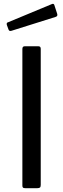

<svg xmlns="http://www.w3.org/2000/svg" viewBox="-20 -984 330 1004"><path d="M181 -742Q193 -742 193 -729V-17Q193 -7 189 -3.5Q185 0 175 0H112Q103 0 100 -3Q97 -6 97 -14V-728Q97 -742 109 -742ZM279 -912Q280 -910 280 -906Q280 -898 269 -895L40 -823Q38 -822 34 -822Q27 -822 24 -831L16 -853Q15 -855 15 -858Q15 -866 21 -867L252 -963Q253 -964 256 -964Q262 -964 264 -958Z"/></svg>

Font: Libre Franklin
Style: Regular
Weight: 400
Designer: Pablo Impallari, Rodrigo Fuenzalida
Foundry: Impallari Type
Version: Version 1.001; ttfautohint (v1.4.1)